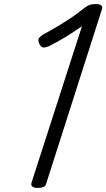

<svg xmlns="http://www.w3.org/2000/svg" viewBox="-20 -910 523 944"><path d="M164 14Q147 14 139 7Q131 0 135 -12L383 -781Q355 -762 327.5 -744Q300 -726 274 -711.5Q248 -697 227 -686Q207 -676 194 -676.5Q181 -677 173 -695Q165 -713 172 -723Q179 -733 199 -744Q227 -759 259 -778Q291 -797 323 -818Q355 -839 382 -861Q397 -873 406.5 -879Q416 -885 426.5 -887.5Q437 -890 452 -890Q469 -890 477.5 -883.5Q486 -877 481 -864L208 -10Q205 4 194 9Q183 14 164 14Z"/></svg>

Font: Playwrite DK Loopet Light
Style: Regular
Weight: 300
Version: Version 1.003